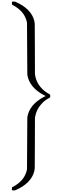

<svg xmlns="http://www.w3.org/2000/svg" viewBox="-20 -1470 790 2439"><path d="M148 -1450H153H167L182 -1444Q276 -1404 336.5 -1342.5Q397 -1281 415 -1207Q421 -1184 421.5 -1153.5Q422 -1123 423 -851L424 -531L426 -517Q443 -399 547 -313Q584 -285 608 -274Q615 -270 616.5 -267Q618 -264 618 -251Q618 -241 617.5 -237.5Q617 -234 615 -232Q613 -230 608 -227Q550 -198 508 -151Q441 -78 426 15L424 29L423 350Q422 622 421.5 652.5Q421 683 415 706Q397 780 336.5 841.5Q276 903 182 943L167 949H153Q137 949 134 947Q131 945 131 935V928V922Q131 913 133 910Q135 907 142 904Q146 903 148 902Q298 820 323 680Q324 663 325 349.5Q326 36 327 19Q340 -60 392 -125Q415 -154 452 -184Q493 -216 541 -241L561 -250L541 -260Q354 -357 327 -520Q326 -536 325 -850Q324 -1164 323 -1181Q298 -1321 148 -1403Q134 -1409 132 -1413Q131 -1414 131 -1429Q131 -1444 133.5 -1447Q136 -1450 148 -1450Z"/></svg>

Font: MathJax_Size3
Style: Regular
Weight: 400
Version: Version 1.1